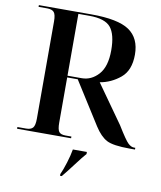

<svg xmlns="http://www.w3.org/2000/svg" viewBox="-99 -792 915 1092"><g transform="rotate(10 358.5 -246.5)"><path d="M36 0H348V-10H314Q286 -10 276 -23.5Q266 -37 266 -76V-337H327L482 -92Q516 -39 553 -19.5Q590 0 687 0H717V-10H709Q693 -10 675.5 -26Q658 -42 609 -122L453 -342Q518 -353 570.5 -396.5Q623 -440 623 -531Q623 -626 558.5 -670Q494 -714 339 -714H36V-704H86Q114 -704 125.5 -690.5Q137 -677 137 -638V-76Q137 -37 125.5 -23.5Q114 -10 86 -10H36ZM266 -347V-704H329Q420 -704 453 -664Q486 -624 486 -532Q486 -438 445 -392.5Q404 -347 348 -347ZM323 221H333Q362 186 396.5 140Q431 94 450 73V61H369Q363 96 349.5 139.5Q336 183 323 211Z"/></g></svg>

Font: Noto Serif Display Semi
Style: Regular
Weight: 600
Designer: Monotype Design Team
Foundry: Monotype Imaging Inc.
Version: Version 1.900